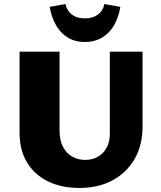

<svg xmlns="http://www.w3.org/2000/svg" viewBox="-20 -914 798 951"><path d="M373 17Q284 17 217 -16Q150 -49 113.5 -110Q77 -171 77 -255V-658H275V-267Q275 -219 292 -186.5Q309 -154 338 -138Q367 -122 402 -122Q437 -122 464.5 -137.5Q492 -153 508 -182Q524 -211 524 -251V-658H686V-287Q686 -195 647 -127Q608 -59 537.5 -21Q467 17 373 17ZM400 -706Q331 -706 286 -751.5Q241 -797 226 -880L304 -894Q312 -860 336.5 -841.5Q361 -823 400 -823Q439 -823 464.5 -841.5Q490 -860 497 -894L576 -880Q562 -797 516 -751.5Q470 -706 400 -706Z"/></svg>

Font: Ysabeau SC Black
Style: Regular
Weight: 900
Designer: Christian Thalmann (Catharsis Fonts)
Version: Version 2.001;gftools[0.9.30]; featfreeze: smcp